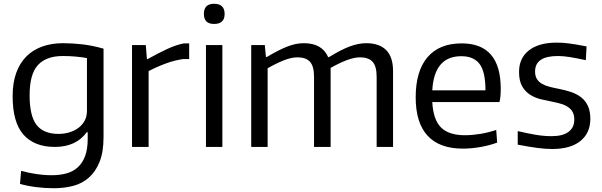

<svg xmlns="http://www.w3.org/2000/svg" viewBox="-20 -779 3191 1018"><path d="M291 -69Q321 -69 348.5 -77.5Q376 -86 396.5 -101.5Q417 -117 429 -139.5Q441 -162 441 -191V-471Q414 -476 381.5 -479Q349 -482 313 -482Q225 -482 181 -434Q137 -386 137 -274Q137 -164 174 -116.5Q211 -69 291 -69ZM266 219Q218 219 171 213Q124 207 86 196L92 127Q129 137 171 143.5Q213 150 255 150Q297 150 332 140.5Q367 131 392 108.5Q417 86 431 49Q445 12 445 -43V-78H440Q383 0 271 0Q162 0 104.5 -65Q47 -130 47 -269Q47 -340 66 -392.5Q85 -445 120 -480Q155 -515 204.5 -532.5Q254 -550 314 -550Q362 -550 415.5 -544Q469 -538 529 -521V-53Q529 27 508 79Q487 131 451.5 162.5Q416 194 368 206.5Q320 219 266 219Z M680 -540H753L759 -466H763Q819 -497 866 -519Q913 -541 955 -549H983V-466H952Q907 -460 859.5 -442.5Q812 -425 768 -402V0H680Z M1072 -540H1159V0H1072ZM1115 -652Q1061 -652 1061 -705Q1061 -759 1115 -759Q1171 -759 1171 -705Q1171 -652 1115 -652Z M1312 -540H1384L1390 -477H1395Q1459 -515 1504 -532.5Q1549 -550 1591 -550Q1688 -550 1720 -476H1724Q1789 -516 1835 -533Q1881 -550 1922 -550Q1991 -550 2027.5 -513.5Q2064 -477 2064 -402V0H1977V-372Q1977 -428 1955.5 -451.5Q1934 -475 1889 -475Q1858 -475 1818.5 -460Q1779 -445 1733 -419V0H1645V-372Q1645 -428 1623.5 -451.5Q1602 -475 1557 -475Q1525 -475 1484.5 -459Q1444 -443 1399 -417V0H1312Z M2426 -481Q2282 -481 2272 -300H2554Q2554 -398 2523 -439.5Q2492 -481 2426 -481ZM2434 9Q2310 9 2247 -59.5Q2184 -128 2184 -263Q2184 -402 2246.5 -475.5Q2309 -549 2428 -549Q2635 -549 2635 -308Q2635 -262 2628 -238H2272Q2277 -144 2318.5 -103Q2360 -62 2445 -62Q2483 -62 2526 -69Q2569 -76 2611 -90L2616 -23Q2576 -8 2527.5 0.5Q2479 9 2434 9Z M2908 11Q2872 11 2830 5.5Q2788 0 2725 -12V-84Q2775 -72 2819.5 -64.5Q2864 -57 2904 -57Q2964 -57 2994.5 -80Q3025 -103 3025 -145Q3025 -168 3017 -183.5Q3009 -199 2994 -210Q2979 -221 2958 -227.5Q2937 -234 2912 -239Q2881 -245 2849 -252.5Q2817 -260 2791 -276.5Q2765 -293 2748.5 -321.5Q2732 -350 2732 -398Q2732 -471 2784.5 -512Q2837 -553 2931 -553Q2948 -553 2964 -552Q2980 -551 2998 -548.5Q3016 -546 3038 -542.5Q3060 -539 3090 -533L3086 -460Q3035 -471 3001 -476.5Q2967 -482 2938 -482Q2817 -482 2817 -400Q2817 -376 2826.5 -360.5Q2836 -345 2853 -335Q2870 -325 2893 -319Q2916 -313 2943 -308Q2979 -301 3009.5 -290.5Q3040 -280 3062.5 -262Q3085 -244 3097.5 -216.5Q3110 -189 3110 -149Q3110 -74 3057.5 -31.5Q3005 11 2908 11Z"/></svg>

Font: EncodeSans
Style: Regular
Weight: 400
Designer: Pablo Impallari, Andres Torresi
Foundry: Pablo Impallari, Andres Torresi
Version: Version 1.000; ttfautohint (v1.4.1)